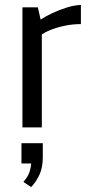

<svg xmlns="http://www.w3.org/2000/svg" viewBox="-20 -513 369 773"><path d="M70.3 0V-483.4H132.3L143.6 -434.1Q163.1 -447.3 191.2 -460.4Q219.2 -473.6 249.5 -482.9Q279.8 -492.2 305.7 -493.2V-416Q271 -416 237.5 -408.7Q204.1 -401.4 177.7 -390.1Q160.6 -382.8 148.4 -374.5V0ZM105.5 240.2 74.2 219.2Q93.3 198.2 100.1 175.8Q104.5 159.7 105.5 145H66.4V63.5H152.3V119.6Q152.3 160.2 139.6 188.7Q127 217.3 105.5 240.2Z"/></svg>

Font: Anaheim Medium
Style: Regular
Weight: 500
Version: Version 2.001